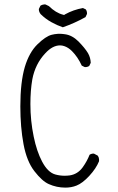

<svg xmlns="http://www.w3.org/2000/svg" viewBox="-20 -855 540 876"><path d="M377 -793Q377 -804.2 371.6 -812L358.4 -818.4Q314.5 -810.5 276.9 -789.6L272.5 -786.6L267.1 -788.1Q234.4 -796.4 203.1 -827.1L188 -834.5Q186.5 -835 183.1 -835Q179.7 -835 174.6 -833.5Q169.4 -832 164.6 -829.1L157.7 -814.9Q157.2 -814 157.2 -813Q157.2 -800.3 166 -790Q188 -768.6 213.9 -754.2Q239.7 -739.7 266.6 -730.5Q319.8 -749 370.1 -776.9L376.5 -790.5Q377 -792 377 -793ZM278.3 1Q305.7 1 329.1 -8.3Q356.4 -19 387.5 -52.7Q418.5 -86.4 431.6 -118.7Q432.1 -122.1 432.1 -124.5Q432.1 -127 431.6 -130.4Q431.2 -137.7 425.8 -145L409.2 -153.8Q408.2 -154.3 406 -154.3Q403.8 -154.3 400.9 -153.8Q394 -152.8 388.7 -148.9Q377 -119.1 357.4 -91.8Q334.5 -60.1 297.9 -54.7Q286.1 -53.2 274.4 -53.2Q252.9 -53.2 231.9 -59.1Q197.8 -68.8 171.9 -118.2Q147.5 -164.6 133.8 -231.4Q118.7 -303.7 118.7 -380.4Q118.7 -442.4 127.4 -492.7Q140.6 -563 186.5 -611.8Q219.7 -647.9 253.9 -647.9Q263.7 -647.9 273.4 -644.5Q292 -638.2 308.1 -622.1Q335 -595.2 353 -555.7L365.7 -549.3Q367.2 -548.8 368.2 -548.8Q379.4 -548.8 387.2 -554.2L394 -568.4Q393.1 -592.3 381.3 -612.8Q367.2 -636.2 337.4 -666.5Q309.1 -694.3 276.9 -698.7Q263.7 -700.7 255.9 -700.7Q248 -700.7 244.1 -700.7Q229 -699.7 215.8 -696.3Q188.5 -689.5 150.9 -652.8Q113.3 -616.2 93.3 -549.8Q72.8 -480 72.8 -369.6Q72.8 -274.9 87.4 -196.8Q102.1 -118.7 137.2 -73.7Q172.4 -28.3 202.6 -15.1Q238.3 1 278.3 1Z"/></svg>

Font: NaikaiFont
Style: ExtraLight
Weight: 200
Version: Version 1.89